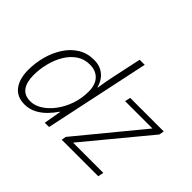

<svg xmlns="http://www.w3.org/2000/svg" viewBox="-154 -1029 1307 1307"><g transform="rotate(45 499.5 -375.0)"><path d="M195.3 9.8Q122.6 9.8 84.7 -39.6Q46.9 -88.9 46.9 -176.3Q46.9 -241.7 64.2 -306.2Q81.5 -370.6 115.5 -423.8Q149.4 -477.1 199.7 -508.8Q250 -540.5 316.4 -540.5Q361.3 -540.5 391.6 -523.2Q421.9 -505.9 439.7 -479.2Q457.5 -452.6 464.4 -424.3H467.3Q477.1 -492.2 491.7 -558.6L534.7 -759.8H583.5L422.4 0H381.3L403.3 -125.5H400.4Q378.4 -92.3 348.1 -61.3Q317.9 -30.3 279.5 -10.3Q241.2 9.8 195.3 9.8ZM208 -33.2Q250 -33.2 291.5 -59.3Q333 -85.4 367.2 -130.9Q401.4 -176.3 422.1 -235.4Q442.9 -294.4 442.9 -360.4Q442.9 -427.2 409.7 -462.4Q376.5 -497.6 317.9 -497.6Q264.6 -497.6 223.6 -469.5Q182.6 -441.4 154.5 -394.5Q126.5 -347.7 112.1 -290.5Q97.7 -233.4 97.7 -175.8Q97.7 -106.9 125 -70.1Q152.3 -33.2 208 -33.2ZM544.4 0 550.8 -33.2 927.2 -490.7H664.1L672.9 -530.8H996.1L989.3 -495.1L613.3 -40.5H904.3L896.5 0Z"/></g></svg>

Font: Open Sans Light
Style: Italic
Weight: 300
Italic angle: -12°
Designer: Monotype Design Team
Foundry: Monotype Imaging Inc.
Version: Version 3.003; ttfautohint (v1.8.4)